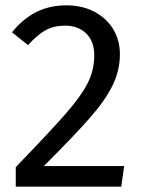

<svg xmlns="http://www.w3.org/2000/svg" viewBox="-20 -699 535 719"><path d="M429 -496Q429 -435 401.5 -379Q374 -323 317 -258Q260 -193 144 -77H445L434 0H39V-73Q173 -212 229 -276.5Q285 -341 309 -389Q333 -437 333 -492Q333 -544 303 -573.5Q273 -603 223 -603Q182 -603 151 -586Q120 -569 85 -530L25 -578Q66 -629 116 -654Q166 -679 228 -679Q288 -679 333.5 -655Q379 -631 404 -589.5Q429 -548 429 -496Z"/></svg>

Font: Fira Sans
Style: Regular
Weight: 400
Designer: bBox Type GmbH & Carrois Corporate GbR & Edenspiekermann AG
Foundry: bBox Type GmbH & Carrois Corporate GbR & Edenspiekermann AG
Version: Version 4.301